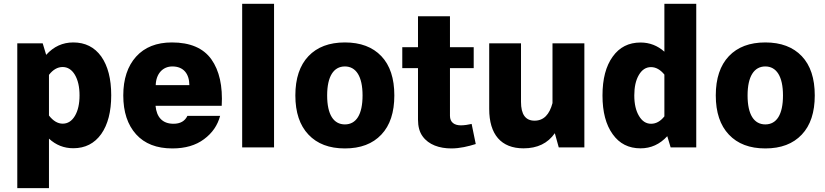

<svg xmlns="http://www.w3.org/2000/svg" viewBox="-20 -770 4311 1003"><path d="M70.3 212.9H235.8V-45.9C272 -12.2 314.5 4.4 362.8 4.4C424.8 4.4 473.6 -20.5 508.8 -69.8C543.5 -119.1 561 -186.5 561 -272.5C561 -358.4 543.5 -425.8 508.8 -475.1C473.6 -523.9 424.8 -548.3 362.8 -548.3C307.6 -548.3 260.3 -526.9 221.2 -483.4L203.1 -543.5H70.3ZM307.1 -419.9C333.5 -419.9 355 -406.2 371.1 -379.4C387.2 -352.1 395.5 -316.4 395.5 -272C395.5 -228 387.7 -192.4 371.6 -165C355.5 -137.7 334 -124 307.6 -124C281.7 -124 257.8 -138.2 235.8 -166.5V-378.9C256.8 -406.2 280.8 -419.9 307.1 -419.9Z M1138.2 -217.3C1144 -320.3 1126 -401.4 1084 -460.4C1042 -519 973.1 -548.3 877.9 -548.3C797.9 -548.3 735.4 -523.4 690.9 -474.1C646.5 -424.8 624 -356.9 624 -271.5C624 -185.1 646.5 -117.7 690.9 -68.4C735.4 -19 798.8 5.4 880.4 5.4C947.8 5.4 1002.9 -10.7 1045.9 -43C1088.9 -74.7 1116.7 -115.2 1129.9 -164.6H959C945.8 -137.2 921.9 -123.5 886.2 -123.5C828.1 -123.5 797.9 -158.7 792.5 -217.3ZM793.5 -325.2C794.9 -383.3 829.1 -422.9 880.4 -422.9C939 -422.9 968.8 -384.3 969.2 -325.2Z M1411.6 -750H1245.1V0H1411.6Z M1781.7 -548.3C1700.2 -548.3 1636.7 -524.4 1591.3 -476.6C1545.9 -428.7 1522.9 -360.4 1522.9 -271.5C1522.9 -183.1 1545.9 -114.7 1591.3 -66.9C1636.7 -18.6 1700.2 5.4 1781.7 5.4C1863.3 5.4 1926.8 -18.6 1972.2 -66.9C2017.6 -114.7 2040 -183.1 2040 -271.5C2040 -360.4 2017.6 -428.7 1972.2 -476.6C1926.8 -524.4 1863.3 -548.3 1781.7 -548.3ZM1781.7 -422.9C1839.8 -422.9 1874 -371.1 1874 -271.5C1874 -171.4 1840.8 -120.1 1781.7 -120.1C1722.7 -120.1 1689 -171.4 1689 -271.5C1689 -371.1 1723.1 -422.9 1781.7 -422.9Z M2443.8 -122.6C2427.7 -118.7 2404.8 -115.2 2387.7 -115.2C2353 -115.2 2330.6 -131.3 2330.6 -165V-414.1H2454.6V-523.4H2330.6V-685.1H2163.6V-523.4H2081.5V-414.1H2163.6V-145.5C2163.6 -109.4 2171.4 -80.1 2187.5 -58.1C2219.2 -13.7 2275.4 5.4 2337.9 5.4C2382.3 5.4 2426.8 -5.4 2465.3 -17.6Z M2535.6 -200.7C2535.6 -67.4 2598.1 4.9 2714.8 4.9C2787.6 4.9 2841.8 -21.5 2878.4 -74.2L2898.9 0H3032.7V-543.5H2866.2V-231.4C2850.6 -172.4 2820.8 -139.6 2772.5 -139.6C2725.1 -139.6 2701.7 -172.4 2701.7 -237.8V-543.5H2535.6Z M3127.4 -271C3127.4 -185.5 3145 -118.2 3180.7 -68.8C3215.8 -19.5 3264.2 4.9 3326.2 4.9C3380.4 4.9 3426.8 -16.1 3465.8 -58.6L3483.4 0H3617.2V-750H3450.7V-500C3415 -531.7 3373.5 -547.9 3326.2 -547.9C3264.2 -547.9 3215.8 -523.4 3180.7 -474.1C3145 -424.8 3127.4 -357.4 3127.4 -271ZM3293.5 -271.5C3293.5 -315.4 3301.3 -351.1 3317.4 -378.4C3333.5 -405.8 3354.5 -419.4 3380.9 -419.4C3406.2 -419.4 3429.7 -406.2 3450.7 -380.4V-162.1C3430.2 -136.2 3407.2 -123.5 3381.3 -123.5C3355 -123.5 3334 -137.2 3317.9 -164.6C3301.8 -191.4 3293.5 -227.1 3293.5 -271.5Z M3978 -548.3C3896.5 -548.3 3833 -524.4 3787.6 -476.6C3742.2 -428.7 3719.2 -360.4 3719.2 -271.5C3719.2 -183.1 3742.2 -114.7 3787.6 -66.9C3833 -18.6 3896.5 5.4 3978 5.4C4059.6 5.4 4123 -18.6 4168.5 -66.9C4213.9 -114.7 4236.3 -183.1 4236.3 -271.5C4236.3 -360.4 4213.9 -428.7 4168.5 -476.6C4123 -524.4 4059.6 -548.3 3978 -548.3ZM3978 -422.9C4036.1 -422.9 4070.3 -371.1 4070.3 -271.5C4070.3 -171.4 4037.1 -120.1 3978 -120.1C3918.9 -120.1 3885.3 -171.4 3885.3 -271.5C3885.3 -371.1 3919.4 -422.9 3978 -422.9Z"/></svg>

Font: Estedad ExtraBold
Style: Regular
Weight: 800
Designer: Amin Abedi
Version: Version 7.3